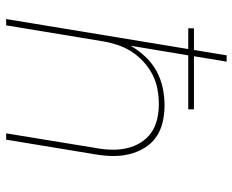

<svg xmlns="http://www.w3.org/2000/svg" viewBox="-88 -688 775 640"><g transform="rotate(90 300.0 -367.5)"><path d="M43 0 143 -607H74V-626H146L164 -735H185L167 -626H344V-607H164L132 -415Q147 -441 168.5 -464Q190 -487 217 -501.5Q244 -516 273 -522Q302 -528 331 -528Q360 -528 387.5 -521.5Q415 -515 437 -499.5Q459 -484 473 -460.5Q487 -437 493.5 -410.5Q500 -384 499.5 -355Q499 -326 494 -297L445 0H424L473 -300Q478 -326 478.5 -352Q479 -378 473.5 -402.5Q468 -427 455 -448Q442 -469 422.5 -483Q403 -497 378 -503Q353 -509 327 -509Q303 -509 277.5 -504.5Q252 -500 228.5 -488Q205 -476 185 -457.5Q165 -439 151 -417Q137 -395 129 -370.5Q121 -346 117 -321L64 0Z"/></g></svg>

Font: Iosevka Thin Extended
Style: Italic
Weight: 100
Width: 7
Italic angle: -9°
Monospace: yes
Designer: Belleve Invis
Foundry: Belleve Invis
Version: Version 32.5.0; ttfautohint (v1.8.4)